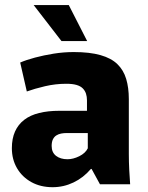

<svg xmlns="http://www.w3.org/2000/svg" viewBox="-20 -741 594 772"><path d="M191.5 11.7Q143.2 11.7 106.2 -8.7Q69.2 -29.2 48.4 -64.7Q27.7 -100.3 27.7 -145.3Q27.7 -183.8 40.4 -212.2Q53.2 -240.7 77.5 -259.3Q101.8 -278 137.5 -286.7Q173.2 -295.5 218.2 -295.5H329.7V-337.5Q329.7 -352.2 325.8 -364.2Q322 -376.2 312.9 -385.5Q303.8 -394.8 287.6 -399.5Q271.3 -404.2 246.5 -404.2Q203.3 -404.2 160.9 -394.3Q118.5 -384.3 87.8 -373.2L61.2 -489.5Q85.8 -500.2 120.8 -509.5Q155.7 -518.8 196.1 -525.3Q236.5 -531.7 276.5 -531.7Q340.8 -531.7 384 -519.4Q427.2 -507.2 452 -483.1Q476.8 -459 487.4 -423.6Q498 -388.2 498 -342.7V-121.5Q498 -90.2 499.7 -56.9Q501.5 -23.7 503.3 0H382L348.2 -61.8H345.5Q315.2 -26.2 275.4 -7.3Q235.7 11.7 191.5 11.7ZM251.5 -100.7Q274 -100.7 298.7 -112.8Q323.3 -125 333 -144.7V-206H246.8Q236.3 -206 225.8 -204Q215.3 -202 206.7 -196.6Q198 -191.2 192.8 -180.8Q187.7 -170.5 187.7 -154Q187.7 -128.2 205.3 -114.4Q223 -100.7 251.5 -100.7ZM227.2 -575.8 115.3 -720.7H256.5L330.5 -575.8Z"/></svg>

Font: Murecho Thin
Style: Regular
Weight: 100
Designer: Neil Summerour
Foundry: Positype
Version: Version 1.010